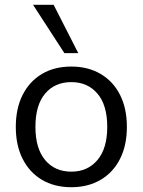

<svg xmlns="http://www.w3.org/2000/svg" viewBox="-20 -773 596 802"><path d="M278 9Q207 9 155 -22Q103 -53 74.5 -109.5Q46 -166 46 -243Q46 -320 74.5 -376.5Q103 -433 155 -464Q207 -495 278 -495Q348 -495 400.5 -464Q453 -433 481.5 -376.5Q510 -320 510 -243Q510 -166 481.5 -109.5Q453 -53 400.5 -22Q348 9 278 9ZM278 -56Q346 -56 387 -104.5Q428 -153 428 -243Q428 -334 387 -382Q346 -430 278 -430Q209 -430 168.5 -382Q128 -334 128 -243Q128 -153 168.5 -104.5Q209 -56 278 -56ZM249 -551 118 -753H204L307 -551Z"/></svg>

Font: Nunito Sans
Style: Regular
Weight: 400
Designer: Vernon Adams
Foundry: Vernon Adams
Version: Version 3.101; ttfautohint (v1.8.4.7-5d5b);gftools[0.9.27]